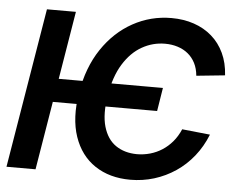

<svg xmlns="http://www.w3.org/2000/svg" viewBox="-52 -799 1064 871"><g transform="rotate(5 479.5 -363.5)"><path d="M683.1 -418 666 -311.5H163.1L180.7 -418ZM959 -499.5 829.1 -486.3Q826.2 -519 813.5 -543.7Q800.8 -568.4 780.5 -585Q760.3 -601.6 733.6 -610.1Q707 -618.7 675.8 -618.7Q619.6 -618.7 570.6 -590.8Q521.5 -563 486.3 -506.3Q451.2 -449.7 436.5 -362.8Q422.4 -276.4 438.7 -220Q455.1 -163.6 494.9 -136.2Q534.7 -108.9 591.3 -108.4Q622.1 -108.4 651.4 -116.7Q680.7 -125 706.1 -141.4Q731.4 -157.7 752 -181.9Q772.5 -206.1 786.6 -238.8L914.1 -225.6Q892.1 -170.4 857.2 -126.7Q822.3 -83 777.3 -52.7Q732.4 -22.5 680.2 -6.3Q627.9 9.8 571.3 9.8Q477.1 9.8 410.4 -34.7Q343.8 -79.1 315.2 -162.8Q286.6 -246.6 305.7 -362.8Q325.2 -480 381.3 -563.7Q437.5 -647.5 519 -692.4Q600.6 -737.3 694.8 -737.3Q750.5 -737.3 797.1 -721.4Q843.8 -705.6 878.9 -675Q914.1 -644.5 934.8 -600.3Q955.6 -556.2 959 -499.5ZM259.8 -727.5 139.6 0H7.3L127.9 -727.5Z"/></g></svg>

Font: Inter Tight SemiBold
Style: Italic
Weight: 600
Italic angle: -9.39999°
Designer: Rasmus Andersson
Foundry: rsms
Version: Version 3.004